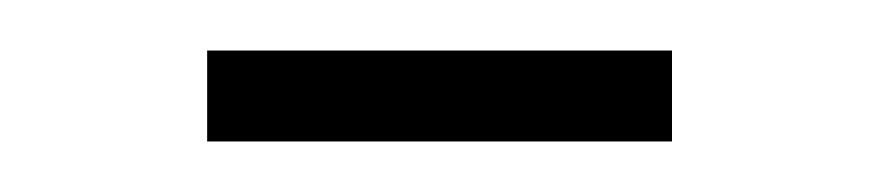

<svg xmlns="http://www.w3.org/2000/svg" viewBox="-20 -324 348 76"><path d="M62 -268V-304H246V-268Z"/></svg>

Font: Saira Thin Condensed
Style: Regular
Weight: 100
Width: 3
Version: Version 1.101